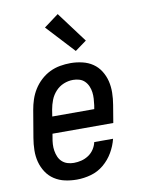

<svg xmlns="http://www.w3.org/2000/svg" viewBox="-87 -837 675 905"><g transform="rotate(-10 250.0 -384.0)"><path d="M207 8Q178 8 150.5 2Q123 -4 100 -19Q77 -34 62 -57Q47 -80 40 -106.5Q33 -133 33.5 -162.5Q34 -192 39 -221L61 -351Q65 -375 73 -399.5Q81 -424 95 -446.5Q109 -469 129 -487.5Q149 -506 172.5 -517.5Q196 -529 221.5 -533.5Q247 -538 272 -538Q300 -538 328 -531.5Q356 -525 378 -510Q400 -495 414.5 -472Q429 -449 435.5 -422.5Q442 -396 441.5 -367Q441 -338 436 -309L422 -225H131L128 -207Q125 -192 124 -176Q123 -160 125.5 -144.5Q128 -129 134 -115Q140 -101 151 -91Q162 -81 176.5 -76.5Q191 -72 207 -72Q225 -72 243 -76.5Q261 -81 277 -91.5Q293 -102 303.5 -118Q314 -134 318 -152H408Q400 -119 382 -88Q364 -57 336.5 -34Q309 -11 275 -1.5Q241 8 207 8ZM144 -305H345L348 -323Q350 -338 351 -354Q352 -370 350 -385Q348 -400 342 -414Q336 -428 325.5 -438.5Q315 -449 300.5 -453.5Q286 -458 270 -458Q270 -458 270 -458Q270 -458 270 -458Q247 -458 225 -449Q203 -440 186.5 -422Q170 -404 161.5 -382Q153 -360 149 -337ZM307 -590 183 -724 253 -776 362 -630Z"/></g></svg>

Font: Iosevka Curly Slab MdObl
Style: Regular
Weight: 500
Italic angle: -9°
Monospace: yes
Designer: Belleve Invis
Foundry: Belleve Invis
Version: Version 11.0.0; ttfautohint (v1.8.3)